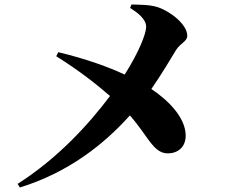

<svg xmlns="http://www.w3.org/2000/svg" viewBox="-20 -796 1040 850"><path d="M723 -117C765 -117 804 -143 802 -200C799 -276 728 -350 650 -402C696 -468 737 -538 759 -574C780 -607 809 -612 809 -638C809 -686 738 -744 679 -764C643 -776 596 -775 562 -776L556 -761C589 -740 627 -712 627 -677C627 -647 595 -565 532 -466C461 -499 363 -535 238 -565L229 -547C338 -479 415 -416 467 -371C371 -243 234 -94 58 18L68 34C285 -33 442 -159 555 -285C635 -195 658 -117 723 -117Z"/></svg>

Font: GenKiMin2 TW H
Style: Regular
Weight: 900
Version: Version 2.100;PS 2.1;hotconv 16.6.51;makeotf.lib2.5.65220 DE